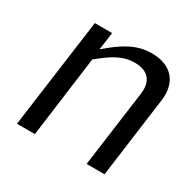

<svg xmlns="http://www.w3.org/2000/svg" viewBox="-124 -673 817 807"><g transform="rotate(30 284.5 -270.0)"><path d="M138 0 190 -392C251 -443 296 -470 352 -470C419 -470 448 -432 439 -369L389 0H476L528 -388C541 -479 493 -540 395 -540C323 -540 267 -507 195 -444L207 -530H123L51 0Z"/></g></svg>

Font: Cheyenne Sans
Style: Italic
Weight: 400
Italic angle: -8.13011°
Designer: The Public Sans project authors (U.S. Web Design System), Libre Franklin designed by Pablo Impallari and Rodrigo Fuenzal
Foundry: The Cheyenne Sans Project Authors
Version: Version 2.007